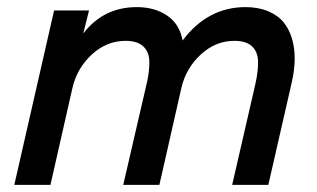

<svg xmlns="http://www.w3.org/2000/svg" viewBox="-20 -517 888 537"><path d="M20 0 131.3 -487.8H229L212.9 -423.3Q269.5 -497.1 362.8 -497.1Q412.6 -497.1 447.5 -473.4Q482.4 -449.7 490.7 -403.8Q561 -497.1 666.5 -497.1Q702.6 -497.1 730 -485.6Q757.3 -474.1 773.2 -454.6Q789.1 -435.1 796.9 -408Q804.7 -380.9 804.2 -350.3Q803.7 -319.8 795.9 -286.1L730.5 0H629.4L694.3 -282.2Q702.6 -319.3 701.7 -346.2Q700.7 -373 684.3 -387.9Q668 -402.8 635.7 -402.8Q583 -402.8 541.5 -364.5Q500 -326.2 487.3 -271L425.8 0H324.7L391.6 -289.1Q398.9 -323.7 397.5 -348.9Q396 -374 379.4 -388.4Q362.8 -402.8 331.5 -402.8Q278.3 -402.8 236.8 -364.5Q195.3 -326.2 182.6 -271L121.1 0Z"/></svg>

Font: HK Grotesk SmBold Legacy Italic
Style: Regular
Weight: 600
Italic angle: -13°
Designer: Alfredo Marco Pradil
Foundry: Hanken Design Co.
Version: Version 2.022;PS 002.022;hotconv 1.0.88;makeotf.lib2.5.64775